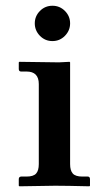

<svg xmlns="http://www.w3.org/2000/svg" viewBox="-20 -653 356 674"><path d="M226.1 -434.1V-77.1Q226.1 -54.2 235.6 -43.7Q245.1 -33.2 269 -33.2H288.1Q295.9 -33.2 295.9 -23.9V-1L293.9 1Q212.9 -1 173.8 -1L47.9 1L45.9 -1V-23.9Q45.9 -32.7 54.2 -33.2H73.2Q97.2 -33.2 106.7 -43.7Q116.2 -54.2 116.2 -77.1V-357.9Q116.2 -401.9 73.2 -401.9H54.2Q46.4 -401.9 45.9 -410.2V-434.1L47.9 -436Q150.9 -434.1 187 -434.1L224.1 -436ZM120.1 -527.3Q102.1 -545.9 102.1 -571Q102.1 -596.2 120.1 -614.5Q138.2 -632.8 164.1 -632.8Q189.9 -632.8 208 -614.5Q226.1 -596.2 226.1 -571Q226.1 -545.9 208 -527.3Q189.9 -508.8 164.1 -508.8Q138.2 -508.8 120.1 -527.3Z"/></svg>

Font: Linux Libertine
Style: Semibold
Weight: 600
Designer: Philipp H. Poll
Foundry: Philipp H. Poll
Version: Version 5.1.2 ; ttfautohint (v0.9)